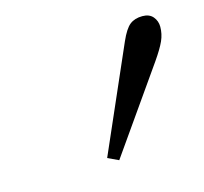

<svg xmlns="http://www.w3.org/2000/svg" viewBox="-53 -760 401 378"><g transform="rotate(-15 147.0 -571.0)"><path d="M126 -450.2 219.2 -663.1Q229.5 -686.5 239.5 -694.3Q249.5 -702.1 265.1 -702.1Q279.3 -702.1 286.6 -693.4Q293.9 -684.6 293.9 -672.9Q293.9 -658.2 287.8 -644.5Q281.7 -630.9 267.1 -609.9L147.9 -439.9Z"/></g></svg>

Font: Dehuti
Style: Italic
Weight: 400
Version: Version 1.2